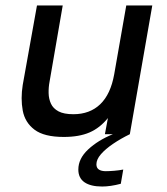

<svg xmlns="http://www.w3.org/2000/svg" viewBox="-20 -490 610 701"><path d="M213 10Q141 10 106 -16.5Q71 -43 63 -86.5Q55 -130 63 -180L115 -470H209L161 -192Q157 -171 157.5 -150Q158 -129 166 -111.5Q174 -94 193.5 -83.5Q213 -73 248 -73Q308 -73 346 -109.5Q384 -146 397 -219L441 -470H536L454 0H363L374 -59Q345 -23 307 -6.5Q269 10 213 10ZM353 191Q311 191 288.5 175.5Q266 160 266 129Q266 89 302 55.5Q338 22 392 0H454Q421 16 393 35Q365 54 348.5 73Q332 92 332 110Q332 123 341 129Q350 135 366 135Q379 135 397 133.5Q415 132 430 129L421 181Q402 186 385 188.5Q368 191 353 191Z"/></svg>

Font: Gantari Medium
Style: Italic
Weight: 500
Italic angle: -10°
Designer: Anugrah Pasau
Foundry: Lafontype
Version: Version 1.000